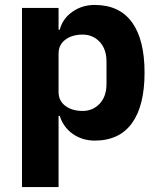

<svg xmlns="http://www.w3.org/2000/svg" viewBox="-20 -557 648 777"><path d="M69 0ZM69 -525H217V-437H222Q233 -481 272.5 -509Q312 -537 363 -537Q463 -537 514 -467Q565 -397 565 -263Q565 -129 514 -58.5Q463 12 363 12Q337 12 314 4.5Q291 -3 272.5 -16.5Q254 -30 241 -48.5Q228 -67 222 -88H217V200H69ZM314 -108Q356 -108 383.5 -137.5Q411 -167 411 -217V-308Q411 -358 383.5 -387.5Q356 -417 314 -417Q272 -417 244.5 -396.5Q217 -376 217 -340V-185Q217 -149 244.5 -128.5Q272 -108 314 -108Z"/></svg>

Font: Aneliza ExtraBold
Style: Regular
Weight: 800
Designer: Mike Abbink, Paul van der Laan, Pieter van Rosmalen
Foundry: Bold Monday
Version: Version 3.001;September 8, 2019;FontCreator 11.5.0.2425 64-b